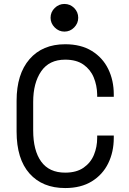

<svg xmlns="http://www.w3.org/2000/svg" viewBox="-20 -938 652 972"><path d="M310 14Q195 14 129.5 -59.5Q64 -133 64 -272V-428Q64 -563 129.5 -638.5Q195 -714 310 -714Q390 -714 445 -680Q500 -646 528 -588.5Q556 -531 556 -460V-448H472V-460Q471 -506 454.5 -546Q438 -586 402.5 -611Q367 -636 310 -636Q229 -636 188.5 -577Q148 -518 148 -422V-278Q148 -176 188.5 -120Q229 -64 310 -64Q367 -64 403 -89Q439 -114 455.5 -154Q472 -194 472 -240V-252H556V-240Q556 -169 528 -111.5Q500 -54 445 -20Q390 14 310 14ZM306 -778Q278 -778 257 -799Q236 -820 236 -848Q236 -877 257 -897.5Q278 -918 306 -918Q335 -918 355.5 -897.5Q376 -877 376 -848Q376 -820 355.5 -799Q335 -778 306 -778Z"/></svg>

Font: Space Mono
Style: Regular
Weight: 400
Monospace: yes
Designer: Colophon Foundry + Benjamin Critton
Foundry: Colophon Foundry & Benjamin Critton
Version: Version 1.003; ttfautohint (v1.8.4.7-5d5b)